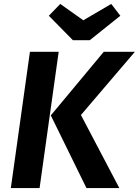

<svg xmlns="http://www.w3.org/2000/svg" viewBox="-20 -955 705 975"><path d="M132 -692H278L181 0H35ZM238 -369 507 -692H665L391 -371L586 0H419ZM591 -875 436 -751H350L228 -875L286 -935L403 -852L545 -935Z"/></svg>

Font: Fira Sans SemiBold
Style: Italic
Weight: 600
Italic angle: -8°
Designer: bBox Type GmbH & Carrois Corporate GbR & Edenspiekermann AG
Foundry: bBox Type GmbH & Carrois Corporate GbR & Edenspiekermann AG
Version: Version 4.301